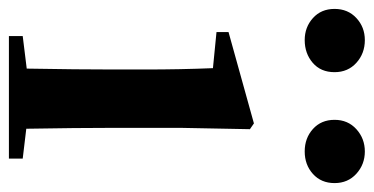

<svg xmlns="http://www.w3.org/2000/svg" viewBox="-246 -615 839 431"><g transform="rotate(90 173.5 -399.5)"><path d="M120 -731Q120 -700 99 -682Q78 -664 48 -664Q19 -664 -1.5 -682.5Q-22 -701 -22 -731Q-22 -761 -1.5 -780Q19 -799 48 -799Q78 -799 99 -780Q120 -761 120 -731ZM245 -385V-235Q245 -153 247 -39L314 -31V0H39V-31L112 -40Q114 -154 114 -235V-306Q114 -386 111 -458L30 -466V-493L235 -550L248 -541ZM248 -780Q269 -799 298 -799Q327 -799 348 -780Q369 -761 369 -731Q369 -701 348.5 -682.5Q328 -664 298 -664Q268 -664 247.5 -682.5Q227 -701 227 -731Q227 -761 248 -780Z"/></g></svg>

Font: Swei Spring CJKtc
Style: Bold
Weight: 700
Version: Version 1.021